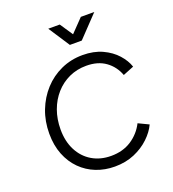

<svg xmlns="http://www.w3.org/2000/svg" viewBox="-175 -1130 1145 1274"><g transform="rotate(-20 398.0 -493.5)"><path d="M417 12Q347 12 286 -12Q225 -36 179 -82Q133 -128 107 -193.5Q81 -259 81 -342Q81 -429 110 -504Q139 -579 191 -636Q243 -693 313.5 -725Q384 -757 466 -757Q545 -757 604.5 -729.5Q664 -702 702.5 -659Q741 -616 756 -570L679 -539Q655 -604 601 -643Q547 -682 465 -682Q399 -682 343.5 -656.5Q288 -631 247 -585Q206 -539 183.5 -477Q161 -415 161 -342Q161 -258 193.5 -195Q226 -132 284 -97.5Q342 -63 418 -63Q501 -63 561.5 -102.5Q622 -142 655 -207L728 -172Q707 -126 662.5 -83.5Q618 -41 556 -14.5Q494 12 417 12ZM411 -849 313 -999H394L455 -908L543 -999H638L495 -849Z"/></g></svg>

Font: Plus Jakarta Sans
Style: Italic
Weight: 400
Italic angle: -8°
Designer: Gumpita Rahayu
Foundry: Tokotype
Version: Version 2.006